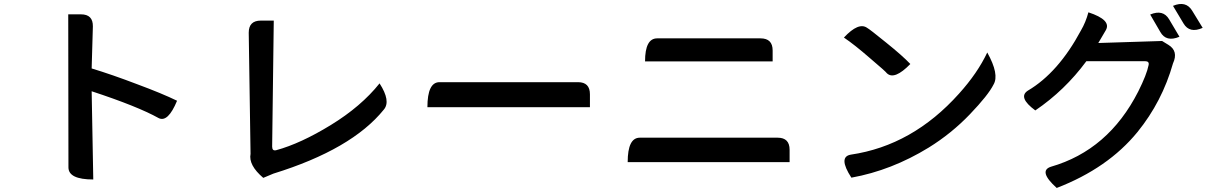

<svg xmlns="http://www.w3.org/2000/svg" viewBox="-20 -853 6010 951"><path d="M442 36Q319 36 319 -24L318 -782H381Q441 -782 440 -722L434 -514Q536 -483 659 -436Q783 -390 857 -354Q812 -245 766 -268Q662 -326 434 -401L442 36Z M1284 28Q1210 -35 1221 -91L1212 -691Q1212 -751 1272 -751H1336L1328 -127Q1328 -104 1348 -109Q1469 -142 1619 -234Q1769 -326 1860 -440Q1917 -352 1881 -310Q1722 -113 1334 7L1284 28Z M2097 -322Q2097 -446 2157 -446H2843Q2902 -446 2902 -386V-322H2097Z M3175 -549Q3175 -663 3235 -663H3747Q3807 -663 3807 -603V-549H3175ZM3089 -50Q3089 -171 3149 -171H3832Q3891 -171 3891 -111V-50H3089Z M4160 -667Q4233 -745 4275 -715Q4288 -708 4368 -643Q4449 -578 4489 -536Q4410 -455 4373 -490Q4367 -499 4289 -565Q4212 -632 4160 -667ZM4197 27Q4130 -76 4194 -87Q4500 -132 4730 -389Q4822 -491 4870 -593Q4931 -484 4901 -434Q4875 -382 4784 -287Q4693 -192 4580 -122Q4396 -9 4197 27Z M5677 -781Q5741 -808 5771 -757L5822 -671Q5756 -643 5727 -695L5677 -781ZM5790 -824Q5854 -851 5885 -800L5937 -715Q5872 -686 5842 -737L5790 -824ZM5371 -792Q5487 -754 5457 -703L5420 -640L5736 -650L5767 -631Q5818 -600 5790 -539Q5736 -349 5614 -199Q5468 -20 5214 78Q5121 -6 5185 -27Q5470 -109 5618 -400Q5660 -484 5669 -530Q5674 -550 5651 -550H5361Q5254 -405 5108 -306Q5020 -371 5071 -404Q5222 -493 5334 -702Q5358 -743 5371 -792Z"/></svg>

Font: Swei Half Moon CJK TC
Style: Medium
Weight: 500
Version: Version 2.125